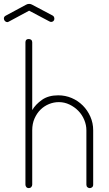

<svg xmlns="http://www.w3.org/2000/svg" viewBox="-62 -969 564 989"><path d="M104 -18Q104 -11 99 -5.5Q94 0 86 0Q78 0 73.5 -5.5Q69 -11 69 -18V-751Q69 -768 86 -768Q94 -768 99 -763.5Q104 -759 104 -751V-402Q121 -431 154 -454.5Q187 -478 238 -478Q275 -478 307.5 -464Q340 -450 364.5 -425.5Q389 -401 403.5 -368Q418 -335 418 -298V-18Q418 -9 412.5 -4.5Q407 0 400 0Q394 0 388.5 -4.5Q383 -9 383 -18V-298Q383 -325 372 -351.5Q361 -378 341.5 -398Q322 -418 296 -430.5Q270 -443 241 -443Q215 -443 190.5 -433Q166 -423 147 -404.5Q128 -386 116 -359Q104 -332 104 -298ZM-16 -858Q-18 -857 -20 -856Q-22 -855 -24 -855Q-31 -855 -36.5 -860.5Q-42 -866 -42 -874Q-42 -883 -33 -888L71 -944Q79 -949 88 -949Q97 -949 105 -944L209 -889Q218 -884 218 -872Q218 -865 213 -860.5Q208 -856 201 -856Q199 -856 196.5 -857Q194 -858 192 -859L88 -914Z"/></svg>

Font: AkaAcidDosis
Style: ExtraLight
Weight: 250
Designer: Edgar Tolentino, Pablo Impallari, Igino Marini, Aka-Acid
Foundry: Edgar Tolentino, Pablo Impallari, Igino Marini, Aka-Acid
Version: Version 1.007